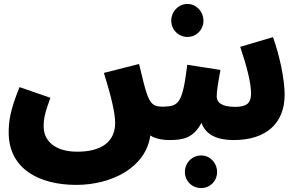

<svg xmlns="http://www.w3.org/2000/svg" viewBox="-20 -704 1516 972"><path d="M929 -517C974 -517 1010 -554 1010 -599C1010 -645 974 -684 929 -684C883 -684 847 -645 847 -599C847 -554 883 -517 929 -517ZM366 232C543 232 718 146 741 -18C773 2 814 5 838 5C904 5 959 -4 1000 -82C1024 -15 1090 5 1163 5C1327 5 1421 -79 1421 -225C1421 -297 1398 -416 1362 -516L1196 -467C1229 -370 1251 -284 1251 -231C1251 -182 1229 -163 1171 -163C1099 -163 1077 -187 1077 -216C1077 -243 1086 -296 1096 -350L928 -376C904 -181 885 -166 808 -164C759 -163 741 -176 722 -234C715 -254 702 -303 684 -380L506 -335C537 -234 563 -139 563 -82C563 17 489 64 371 64C260 64 201 10 201 -63C201 -105 207 -131 235 -209L79 -263C31 -146 24 -89 24 -33C24 150 177 232 366 232ZM998 248C1044 248 1079 212 1079 167C1079 121 1044 83 998 83C952 83 916 121 916 167C916 212 952 248 998 248Z"/></svg>

Font: Noto Sans Arabic UI Bk
Style: Regular
Weight: 900
Designer: Monotype Design Team, Nadine Chahine and Nizar Qandah
Foundry: Monotype Imaging Inc.
Version: Version 2.010